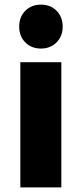

<svg xmlns="http://www.w3.org/2000/svg" viewBox="-20 -810 353 830"><path d="M157.2 -790Q198.2 -790 224.6 -763.4Q251 -736.8 251 -694.8Q251 -653.3 224.4 -626.7Q197.8 -600.1 157.2 -600.1Q115.7 -600.1 89.4 -626.7Q63 -653.3 63 -694.8Q63 -736.8 89.4 -763.4Q115.7 -790 157.2 -790ZM67.9 -541H245.1V0H67.9Z"/></svg>

Font: Montserrat-Arabic
Style: Bold
Weight: 700
Designer: Mohamed Gaber
Foundry: Kief Type Foundry
Version: Version 5.008;PS 005.008;hotconv 1.0.88;makeotf.lib2.5.64775